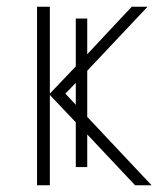

<svg xmlns="http://www.w3.org/2000/svg" viewBox="-20 -550 480 570"><path d="M239 -495V-389L371 -530H418L239 -340V-203L430 0H381L239 -151V-54H205V-187L128 -268V0H90V-530H128V-272L205 -353V-495ZM174 -272 205 -239V-304Z"/></svg>

Font: Noto Sans ExtraLight
Style: Regular
Weight: 200
Designer: Monotype Design Team
Foundry: Monotype Imaging Inc.
Version: Version 2.007